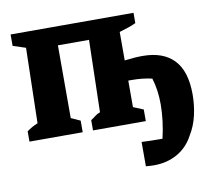

<svg xmlns="http://www.w3.org/2000/svg" viewBox="-77 -575 938 863"><g transform="rotate(-10 392.0 -143.5)"><path d="M25 0V-47Q36 -55 48 -62Q60 -69 75 -75L83 -418L25 -437V-489H586V-442Q572 -435 551 -428Q530 -421 510 -415V-285Q555 -291 592 -291Q686 -291 735 -239.5Q784 -188 784 -82Q784 -34 773.5 12.5Q763 59 739 98Q712 149 665 175.5Q618 202 559 202Q539 202 521 200V89Q543 90 562 90.5Q581 91 604 91Q610 91 616 91Q625 54 630 13.5Q635 -27 635 -63Q635 -129 618 -183Q597 -188 574 -190.5Q551 -193 525 -193Q517 -193 510 -193V-72L556 -53V0H315V-47Q325 -53 335.5 -61.5Q346 -70 360 -75L368 -404H226V-72L268 -53V0Z"/></g></svg>

Font: Piazzolla
Style: Bold
Weight: 700
Designer: Juan Pablo del Peral
Foundry: Huerta Tipografica
Version: Version 1.330